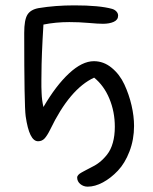

<svg xmlns="http://www.w3.org/2000/svg" viewBox="-20 -514 567 712"><path d="M305.2 178.2Q289.6 178.2 277.8 168.5Q266.1 158.7 266.1 144Q266.1 141.6 267.1 139.4Q268.1 137.2 270.3 134.8Q272.5 132.3 274.7 130.6Q276.9 128.9 281.5 126.2Q286.1 123.5 289.8 121.6Q293.5 119.6 300.3 116Q307.1 112.3 312 109.9Q333 100.1 348.1 88.4Q363.3 76.7 377.2 59.1Q391.1 41.5 398.4 15.4Q405.8 -10.7 405.8 -43.9Q405.8 -99.6 385.7 -147.9Q365.7 -196.3 329.1 -226.1Q238.8 -184.6 166 -33.2Q154.8 -10.7 145.3 -0.5Q135.7 9.8 121.1 9.8Q88.4 9.8 75.2 -83Q69.8 -122.1 69.8 -392.1Q69.8 -439.9 81.5 -459.2Q93.3 -478.5 123 -483.9Q184.6 -494.1 255.9 -494.1Q349.1 -494.1 396 -481Q405.8 -478 411.9 -471.2Q418 -464.4 418 -456.1Q418 -440.4 401.9 -433.1Q385.7 -425.8 361.8 -425.8Q343.8 -425.8 308.3 -429Q272.9 -432.1 236.8 -432.1Q186.5 -432.1 141.1 -422.9Q133.8 -304.7 133.8 -240.2Q133.8 -234.9 133.5 -217.8Q133.3 -200.7 133.5 -191.9Q133.8 -183.1 134.3 -168.9Q134.8 -154.8 136.5 -142.1Q138.2 -129.4 141.1 -117.2Q187.5 -196.8 236.1 -241.9Q284.7 -287.1 328.1 -287.1Q364.3 -287.1 394 -262.7Q423.8 -238.3 441.2 -200.9Q458.5 -163.6 467.8 -123.3Q477.1 -83 477.1 -46.9Q477.1 3.4 460.2 47.4Q443.4 91.3 417.2 118.9Q391.1 146.5 361.6 162.4Q332 178.2 305.2 178.2Z"/></svg>

Font: Shantell Sans Normal
Style: Regular
Weight: 300
Designer: Stephen Nixon, Anya Danilova, Shantell Martin
Foundry: Arrow Type
Version: Version 1.006;[559af2be0]